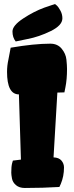

<svg xmlns="http://www.w3.org/2000/svg" viewBox="-20 -934 370 954"><path d="M58 -728Q42 -748 42 -777.5Q42 -807 95 -842Q148 -877 200 -896L253 -914Q257 -911 263 -906Q269 -901 279.5 -882.5Q290 -864 290 -843Q290 -808 232 -779.5Q174 -751 116 -740ZM74 -465Q15 -465 15 -577Q15 -608 22 -639L33 -697Q150 -717 230 -717Q266 -717 286.5 -692Q307 -667 310 -638Q313 -609 313 -591Q313 -539 305 -500L300 -475Q276 -475 265 -474L246 -152Q273 -151 285.5 -136Q298 -121 298 -102Q298 -58 282 -20L275 -5Q194 0 103 0Q76 0 59.5 -14Q43 -28 39.5 -47Q36 -66 36 -76Q36 -106 40 -122L44 -136L84 -141Z"/></svg>

Font: Chela One Cyrilic
Style: Regular
Weight: 400
Designer: Miguel Hernandez
Foundry: LatinoType
Version: Version 1.001